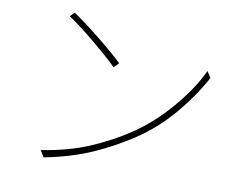

<svg xmlns="http://www.w3.org/2000/svg" viewBox="-76 -791 1128 895"><g transform="rotate(10 488.5 -343.5)"><path d="M453.1 -492.2 430.7 -469.7Q388.7 -510.7 314 -572.8Q239.3 -634.8 188.5 -668L208 -688.5Q258.8 -655.3 335.9 -593.3Q413.1 -531.2 453.1 -492.2ZM569.3 -188.5Q665 -252.9 744.6 -346.7Q824.2 -440.4 865.2 -528.3L883.8 -498Q833 -404.3 758.8 -316.9Q684.6 -229.5 588.9 -166Q501 -108.4 405.8 -66.4Q310.5 -24.4 182.6 1L163.1 -30.3Q290 -49.8 387.7 -91.3Q485.4 -132.8 569.3 -188.5Z"/></g></svg>

Font: Min Sans VF VF
Style: Regular
Weight: 400
Designer: Jinseong-Kim, NotoSansCJK, Nunito
Foundry: Jinseong-Kim
Version: Version 1.420;Glyphs 3.1.2 (3151)